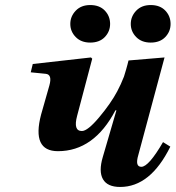

<svg xmlns="http://www.w3.org/2000/svg" viewBox="-20 -730 697 762"><path d="M578 -710Q615 -710 636 -688Q657 -666 657 -635Q657 -605 636 -583Q615 -561 578 -561Q542 -561 520.5 -583Q499 -605 499 -635Q499 -665 520.5 -687.5Q542 -710 578 -710ZM338 -710Q375 -710 396 -688Q417 -666 417 -635Q417 -605 396 -583Q375 -561 338 -561Q302 -561 280.5 -583Q259 -605 259 -635Q259 -665 280.5 -687.5Q302 -710 338 -710ZM102 -443 110 -476 341 -502 346 -497 286 -270Q270 -210 305 -210Q328 -210 374 -265Q420 -320 445 -367Q460 -395 472 -426Q482 -458 486 -474L490 -490L633 -502L529 -115Q515 -68 541 -68Q570 -68 627 -166L656 -148Q577 12 457 12Q406 12 388.5 -19Q371 -50 388 -107L442 -292H438Q353 -130 210 -130Q105 -130 143 -275L176 -391Q188 -434 162 -437Z"/></svg>

Font: Heuristica
Style: Bold Italic
Weight: 700
Italic angle: -13°
Version: Version 1.0.2